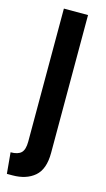

<svg xmlns="http://www.w3.org/2000/svg" viewBox="-137 -744 532 960"><g transform="rotate(15 129.0 -264.0)"><path d="M6 172 -4 63Q34 63 50.8 46.5Q67.5 30 67.5 -11.5V-700H192.5V14Q192.5 98 149.5 135Q106.5 172 34.5 172Z"/></g></svg>

Font: Cabin
Style: Bold
Weight: 700
Width: 4
Designer: Pablo Impallari
Foundry: Pablo Impallari. http://www.impallari.com Igino Marini. http://www.ikern.com
Version: Version 3.001